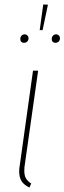

<svg xmlns="http://www.w3.org/2000/svg" viewBox="-20 -836 289 861"><path d="M91 -96Q89 -86 89 -70Q89 -49 96.5 -36Q104 -23 120 -13L112 5Q87 -7 76.5 -24Q66 -41 66 -67Q66 -81 69 -97L128 -519H151ZM174 -816 195 -815 171 -701H158ZM108 -665Q108 -656 102.5 -650Q97 -644 87 -644Q80 -644 75.5 -648.5Q71 -653 71 -661Q71 -670 76.5 -676Q82 -682 91 -682Q98 -682 103 -677Q108 -672 108 -665ZM249 -665Q249 -656 243.5 -650Q238 -644 228 -644Q221 -644 216.5 -648.5Q212 -653 212 -661Q212 -670 217.5 -676Q223 -682 232 -682Q239 -682 244 -677Q249 -672 249 -665Z"/></svg>

Font: Fira Sans Extra Condensed Thin
Style: Italic
Weight: 250
Width: 3
Italic angle: -8°
Designer: Carrois Corporate & Edenspiekermann AG
Foundry: Carrois Corporate GbR & Edenspiekermann AG
Version: Version 4.203